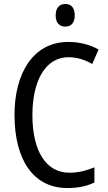

<svg xmlns="http://www.w3.org/2000/svg" viewBox="-20 -936 542 966"><path d="M309 -916C279 -916 260 -897 260 -858C260 -822 279 -802 309 -802C338 -802 356 -822 356 -858C356 -896 339 -916 309 -916ZM325 -648C370 -648 410 -634 444 -614L476 -687C431 -712 379 -725 324 -725C145 -725 53 -565 53 -358C53 -129 150 10 318 10C374 10 416 1 455 -18V-94C416 -78 375 -67 329 -67C211 -67 143 -177 143 -357C143 -519 202 -648 325 -648Z"/></svg>

Font: Noto Sans Lao Looped Condensed
Style: Regular
Weight: 400
Width: 3
Designer: Mark Frömberg, Ben Mitchell
Foundry: The Fontpad Ltd
Version: Version 1.003